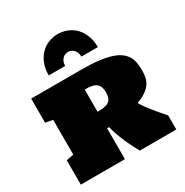

<svg xmlns="http://www.w3.org/2000/svg" viewBox="-216 -1156 1279 1329"><g transform="rotate(-30 423.0 -491.5)"><path d="M232.9 -765.6Q232.9 -820.3 249.8 -861.1Q266.6 -901.9 294.2 -929Q321.8 -956.1 356.9 -969.5Q392.1 -982.9 428.7 -982.9Q465.8 -982.9 501.2 -969.5Q536.6 -956.1 564.2 -929Q591.8 -901.9 608.6 -861.1Q625.5 -820.3 625.5 -765.6H494.1Q494.1 -783.7 488.5 -797.6Q482.9 -811.5 473.6 -821Q464.4 -830.6 452.9 -835.2Q441.4 -839.8 429.2 -839.8Q417 -839.8 405.3 -835.2Q393.6 -830.6 384.5 -821Q375.5 -811.5 369.9 -797.6Q364.3 -783.7 364.3 -765.6ZM810.5 0H518.6Q504.9 -25.4 490.2 -54Q475.6 -82.5 461.9 -113.8Q448.2 -145 436.3 -178.2Q424.3 -211.4 416 -246.6H399.9V0H47.4V-194.8L106 -206.1V-483.9L47.4 -495.1V-687.5H447.3Q526.9 -687.5 584.7 -680.7Q642.6 -673.8 682.9 -660.6Q723.1 -647.5 748 -628.7Q772.9 -609.9 786.9 -586.2Q800.8 -562.5 805.7 -534.2Q810.5 -505.9 810.5 -474.1Q810.5 -441.9 804.4 -415.5Q798.3 -389.2 782.7 -367.2Q767.1 -345.2 740 -326.9Q712.9 -308.6 670.9 -292.5Q679.7 -274.9 697 -250.7Q714.4 -226.6 734.9 -201.4Q755.4 -176.3 775.6 -152.8Q795.9 -129.4 810.5 -112.8ZM399.9 -378.9Q426.8 -378.9 448.5 -381.6Q470.2 -384.3 485.6 -393.3Q501 -402.3 509.3 -419.9Q517.6 -437.5 517.6 -467.3Q517.6 -496.6 509.3 -514.2Q501 -531.7 485.6 -541.3Q470.2 -550.8 448.5 -553.7Q426.8 -556.6 399.9 -556.6Z"/></g></svg>

Font: Holtwood One SC
Style: Regular
Weight: 400
Version: Version 1.000